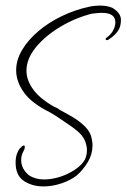

<svg xmlns="http://www.w3.org/2000/svg" viewBox="-20 -623 454 689"><path d="M136 46Q96 46 66 26.5Q36 7 36 -40Q36 -57 40.5 -70Q45 -83 51 -90Q61 -101 65 -101Q69 -101 69 -95Q69 -90 66 -84Q56 -67 56 -49Q56 -17 84 6Q107 21 138 21Q166 21 195.5 11.5Q225 2 249.5 -14.5Q274 -31 285 -51Q292 -67 292 -84Q292 -101 284 -119.5Q276 -138 256 -154Q247 -162 228.5 -174.5Q210 -187 191 -200Q172 -213 159 -220Q94 -252 66 -291Q38 -330 38 -371Q38 -408 59.5 -444Q81 -480 117.5 -511Q154 -542 201.5 -565Q249 -588 301 -599Q309 -601 319.5 -602Q330 -603 339 -603Q364 -603 383 -595Q397 -587 405.5 -576Q414 -565 414 -551Q414 -541 411.5 -530.5Q409 -520 401 -509Q396 -502 387 -494Q378 -486 368 -480Q367 -480 366.5 -479.5Q366 -479 365 -479Q359 -479 359 -483Q359 -486 365 -490Q370 -493 377 -501Q384 -509 386 -514Q394 -529 394 -543Q394 -577 345 -577Q338 -577 329 -576Q320 -575 310 -574Q250 -559 196 -526.5Q142 -494 108.5 -453Q75 -412 75 -369Q75 -335 99.5 -301.5Q124 -268 176 -239Q180 -238 187 -234Q194 -230 192 -230Q215 -218 240.5 -203Q266 -188 286 -168Q306 -148 310 -121Q311 -116 311.5 -111Q312 -106 312 -101Q312 -70 295.5 -42Q279 -14 255 7Q233 24 200.5 35Q168 46 136 46Z"/></svg>

Font: Fuggles
Style: Regular
Weight: 400
Designer: Rob Leuschke
Foundry: Robert E. Leuschke
Version: Version 1.100; ttfautohint (v1.8.3)